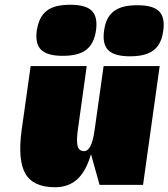

<svg xmlns="http://www.w3.org/2000/svg" viewBox="-20 -778 709 808"><path d="M582 0H399L363 -129Q342 -57 305 -23.5Q268 10 212 10Q120 10 87 -47Q54 -104 71 -230L109 -500H345L309 -242Q301 -190 306 -166Q311 -142 334 -142Q366 -142 378 -230L416 -500H652ZM135 -651Q140 -680 150 -700Q160 -720 177 -733Q194 -746 218.5 -752Q243 -758 276 -758Q341 -758 366.5 -732.5Q392 -707 384 -650Q376 -594 343 -568.5Q310 -543 244 -543Q179 -543 153 -568.5Q127 -594 135 -651ZM418 -649Q422 -678 432 -698Q442 -718 459.5 -731Q477 -744 501 -750Q525 -756 558 -756Q624 -756 649.5 -730.5Q675 -705 667 -648Q662 -610 645.5 -586.5Q629 -563 600 -552Q571 -541 527 -541Q462 -541 436 -566.5Q410 -592 418 -649Z"/></svg>

Font: Fivo Sans Modern ExtBlk
Style: Regular
Weight: 900
Designer: Alexander Slobzheninov
Foundry: Alexander Slobzheninov
Version: 1.0